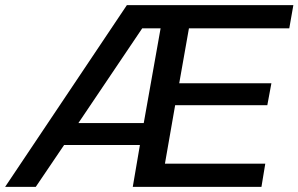

<svg xmlns="http://www.w3.org/2000/svg" viewBox="-55 -732 1169 752"><path d="M969 0H465L493 -164H196L85 0H-35L442 -712H1094L1078 -621H685L647 -406H1008L992 -320H631L591 -91H984ZM508 -250 574 -621H502L252 -250Z"/></svg>

Font: Creato Display Medium
Style: Italic
Weight: 500
Italic angle: -10°
Version: Version 1.000